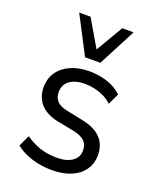

<svg xmlns="http://www.w3.org/2000/svg" viewBox="-141 -830 751 922"><g transform="rotate(20 235.0 -369.0)"><path d="M237 9Q201 9 166 2Q131 -5 102 -18Q73 -31 51 -49L77 -106Q102 -89 128 -77.5Q154 -66 181.5 -60.5Q209 -55 236 -55Q288 -55 317 -75Q346 -95 346 -131Q346 -161 327.5 -178.5Q309 -196 270 -204L187 -220Q127 -232 95.5 -266Q64 -300 64 -352Q64 -397 86.5 -429.5Q109 -462 150 -480.5Q191 -499 246 -499Q278 -499 309 -492.5Q340 -486 366.5 -473Q393 -460 412 -441L385 -384Q366 -402 343 -413Q320 -424 295.5 -429.5Q271 -435 247 -435Q197 -435 168.5 -414Q140 -393 140 -355Q140 -327 156.5 -309Q173 -291 210 -284L292 -267Q357 -254 389 -220.5Q421 -187 421 -134Q421 -91 398.5 -58.5Q376 -26 334.5 -8.5Q293 9 237 9ZM202 -555 102 -747H160L241 -609L322 -747H380L280 -555Z"/></g></svg>

Font: Nunito Sans 10pt SemiCondensed
Style: Regular
Weight: 400
Width: 4
Designer: Vernon Adams
Foundry: Vernon Adams
Version: Version 3.101;gftools[0.9.27]